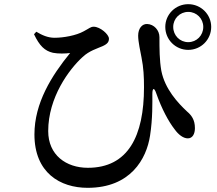

<svg xmlns="http://www.w3.org/2000/svg" viewBox="-20 -850 1040 920"><path d="M772 -721C772 -660 821 -611 882 -611C943 -611 992 -660 992 -721C992 -781 943 -830 882 -830C821 -830 772 -781 772 -721ZM810 -721C810 -761 842 -793 882 -793C922 -793 954 -761 954 -721C954 -680 922 -648 882 -648C842 -648 810 -680 810 -721ZM143 -686C169 -631 194 -606 234 -597C259 -592 294 -593 316 -596C227 -487 145 -356 145 -206C145 -22 268 50 400 50C606 50 682 -89 699 -200C712 -283 710 -361 710 -399C710 -430 719 -432 729 -402C755 -328 788 -267 817 -230C835 -205 858 -187 880 -187C903 -187 914 -209 914 -236C914 -277 897 -298 876 -316C832 -357 770 -424 753 -511C744 -562 744 -617 744 -672C744 -705 718 -734 685 -735C661 -736 642 -714 642 -679C642 -650 653 -602 658 -575C668 -525 670 -482 670 -432C670 -198 594 -46 401 -46C297 -46 211 -107 211 -222C211 -383 311 -518 376 -577C408 -607 445 -617 472 -629C496 -640 502 -650 502 -665C502 -685 460 -722 429 -722C414 -722 408 -714 381 -700C345 -680 285 -669 241 -669C210 -669 182 -681 154 -698Z"/></svg>

Font: Noto Serif JP SemiBold
Style: Regular
Weight: 600
Designer: Ryoko NISHIZUKA 西塚涼子 (kana & ideographs); Frank Grießhammer (Latin, Greek & Cyrillic); Wenlong ZHANG 张文龙 (bopomofo); San
Foundry: Adobe
Version: Version 2.001;hotconv 1.1.0;makeotfexe 2.6.0